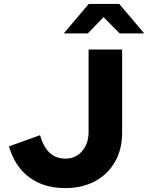

<svg xmlns="http://www.w3.org/2000/svg" viewBox="-20 -954 759 984"><path d="M314 10Q205 10 130.5 -45Q56 -100 26 -204L185 -261Q203 -200 235 -170.5Q267 -141 315 -141Q368 -141 401 -179.5Q434 -218 434 -279V-700H606V-274Q606 -189 569.5 -125Q533 -61 467.5 -25.5Q402 10 314 10ZM593 -783 511 -866 430 -783H307L435 -934H591L719 -783Z"/></svg>

Font: Red Hat Text VF
Style: Regular
Weight: 300
Designer: Pentagram, MCKL
Foundry: Pentagram, MCKL
Version: Version 1.023